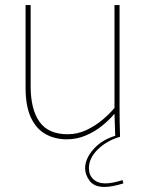

<svg xmlns="http://www.w3.org/2000/svg" viewBox="-20 -540 576 758"><path d="M244 10Q197 10 160 -10.5Q123 -31 102 -76Q81 -121 81 -193V-520H101V-200Q101 -108 136 -59Q171 -10 247 -10Q286 -10 321 -26.5Q356 -43 384.5 -67Q413 -91 432 -114V-520H452V-120Q452 -84 452.5 -56Q453 -28 454 0H435L432 -90H431Q412 -67 383 -43.5Q354 -20 318.5 -5Q283 10 244 10ZM392 198Q352 198 334 174Q316 150 316 124Q316 86 350 48Q384 10 442 -6L454 0Q400 16 365.5 50.5Q331 85 331 124Q331 151 348.5 167.5Q366 184 396 184Q410 184 427.5 180.5Q445 177 464 171L467 184Q445 191 426 194.5Q407 198 392 198Z"/></svg>

Font: Murecho Thin
Style: Regular
Weight: 100
Designer: Neil Summerour
Foundry: Positype
Version: Version 1.010